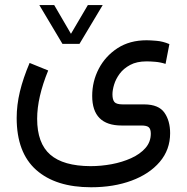

<svg xmlns="http://www.w3.org/2000/svg" viewBox="-20 -519 761 782"><path d="M234.4 -340.3 140.1 -498.5H200.7L269 -381.3L337.9 -498.5H398.4L303.7 -340.3ZM176.3 -231.9Q131.3 -122.1 131.3 -35.2Q131.3 64.5 184.6 110.8Q237.8 157.2 348.6 157.7Q391.6 157.7 434.8 149.7Q478 141.6 514.2 125.2Q550.3 108.9 572.3 84Q594.2 59.1 594.2 25.4Q594.2 7.3 586.4 -0.2Q578.6 -7.8 555.7 -7.8H475.6Q355.5 -7.8 355.5 -128.4Q355.5 -187.5 382.3 -239Q409.2 -290.5 458.7 -322.8Q508.3 -355 577.1 -355Q591.3 -355 617.4 -352.8Q643.6 -350.6 669.9 -339.4L654.3 -258.8Q633.3 -265.6 612.3 -267.3Q591.3 -269 577.1 -269Q537.1 -269 510.3 -254.6Q483.4 -240.2 467.5 -218.8Q451.7 -197.3 444.8 -174.6Q438 -151.9 438 -134.8Q438 -113.3 446 -103.5Q454.1 -93.8 480.5 -93.8H568.4Q626.5 -93.3 649.7 -60.1Q672.9 -26.9 672.9 23.4Q672.9 90.8 630.6 140.4Q588.4 189.9 515.6 216.8Q442.9 243.7 351.1 243.7Q207 243.7 127.4 173.1Q47.9 102.5 47.9 -38.6Q47.9 -90.8 61 -145.8Q74.2 -200.7 100.6 -262.7Z"/></svg>

Font: Vazir FD
Style: Regular-FD
Weight: 400
Designer: Saber Rastikerdar
Foundry: Saber Rastikerdar
Version: Version 30.0.0